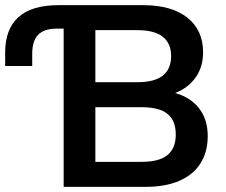

<svg xmlns="http://www.w3.org/2000/svg" viewBox="-20 -725 878 745"><path d="M227 0V-614H201Q152 -614 128.5 -590.5Q105 -567 105 -516V-469H0V-521Q0 -612 51.5 -658.5Q103 -705 208 -705H535Q646 -705 707 -656.5Q768 -608 768 -522Q768 -458 731 -414Q694 -370 630 -355V-370Q679 -363 714 -340Q749 -317 767.5 -281Q786 -245 786 -197Q786 -135 757.5 -90.5Q729 -46 675 -23Q621 0 546 0ZM350 -97H530Q598 -97 630 -123.5Q662 -150 662 -203Q662 -257 630 -283Q598 -309 530 -309H350ZM350 -406H513Q579 -406 611.5 -431.5Q644 -457 644 -507Q644 -557 611.5 -582.5Q579 -608 513 -608H350Z"/></svg>

Font: Nunito Sans 12pt ExtraLight
Style: Regular
Weight: 200
Designer: Vernon Adams
Foundry: Vernon Adams
Version: Version 3.101;gftools[0.9.27]